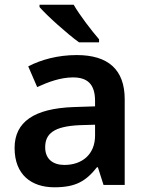

<svg xmlns="http://www.w3.org/2000/svg" viewBox="-20 -786 625 816"><path d="M293 -766H148V-756C180 -719 267 -641 316 -606H401V-619C369 -656 319 -721 293 -766ZM306 -552C225 -552 154 -532 100 -504L138 -416C186 -438 238 -457 290 -457C349 -457 384 -431 384 -357V-334L293 -331C125 -325 42 -268 42 -157C42 -43 114 10 211 10C302 10 345 -16 392 -75H396L420 0H510V-364C510 -490 440 -552 306 -552ZM318 -254 384 -256V-210C384 -128 327 -85 254 -85C206 -85 172 -109 172 -160C172 -218 209 -249 318 -254Z"/></svg>

Font: Noto Sans Lao SemiBold
Style: Regular
Weight: 600
Designer: Monotype Design Team
Foundry: Monotype Imaging Inc.
Version: Version 2.003